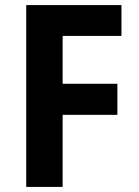

<svg xmlns="http://www.w3.org/2000/svg" viewBox="-20 -734 546 754"><path d="M226 0H83V-714H457V-593H226V-405H441V-283H226Z"/></svg>

Font: Noto Sans Gujarati UI SemiCondensed
Style: Bold
Weight: 700
Width: 4
Designer: Jelle Bosma - Monotype Design Team, Universal Thirst
Foundry: Monotype Imaging Inc.
Version: Version 2.106; ttfautohint (v1.8.4.7-5d5b)